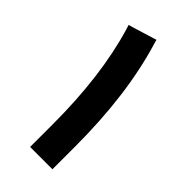

<svg xmlns="http://www.w3.org/2000/svg" viewBox="-206 -695 745 745"><g transform="rotate(45 166.5 -322.5)"><path d="M248 -2V-21.5V-126.5C248 -315.4 226.6 -481 183.6 -623.5L178.2 -642.6L159.2 -636.7L79.6 -612.3L61 -606.9L66.9 -588.4C106 -457 125.5 -303.2 125.5 -127V-21.5V-2H145H228.5Z"/></g></svg>

Font: Shabnam
Style: Bold
Weight: 700
Foundry: DejaVu fonts team - Redesigned by Saber Rastikerdar - Based on Vazir font
Version: Version 5.0.1